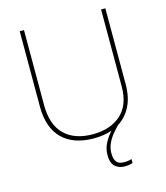

<svg xmlns="http://www.w3.org/2000/svg" viewBox="-133 -815 978 1133"><g transform="rotate(-15 356.0 -248.5)"><path d="M431 122Q431 159 445.5 175.5Q460 192 489 192Q518 192 537 185V209Q529 212 516 214.5Q503 217 487 217Q453 217 429.5 196Q406 175 406 126Q406 89 422.5 56Q439 23 466 -7Q417 10 355 10Q231 10 163 -57Q95 -124 95 -254V-714H121V-256Q121 -136 182.5 -75.5Q244 -15 356 -15Q463 -15 527.5 -72.5Q592 -130 592 -244V-714H618V-252Q618 -171 590 -116Q562 -61 513 -30Q495 -12 476 11Q457 34 444 62Q431 90 431 122Z"/></g></svg>

Font: Noto Sans Bengali UI Thin
Style: Regular
Weight: 100
Designer: Jelle Bosma - Monotype Design Team
Foundry: Monotype Imaging Inc.
Version: Version 2.003; ttfautohint (v1.8.4.7-5d5b)